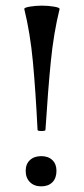

<svg xmlns="http://www.w3.org/2000/svg" viewBox="-20 -649 298 680"><path d="M128 -629Q151 -629 171.5 -625.5Q192 -622 191 -617Q170 -532 160 -431.5Q150 -331 141 -189Q141 -185 127 -185Q113 -185 113 -189Q106 -329 96.5 -430.5Q87 -532 66 -617Q65 -622 85.5 -625.5Q106 -629 128 -629ZM71 -44Q71 -68 86 -82Q101 -96 126 -96Q151 -96 165.5 -82Q180 -68 180 -44Q180 -18 165.5 -3.5Q151 11 126 11Q101 11 86 -4Q71 -19 71 -44Z"/></svg>

Font: Cormorant Garamond SemiBold
Style: Regular
Weight: 600
Designer: Christian Thalmann (Catharsis Fonts)
Version: Version 3.000